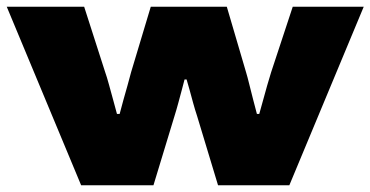

<svg xmlns="http://www.w3.org/2000/svg" viewBox="-20 -548 1096 568"><path d="M220 0 0 -528H229L291 -335Q296 -321 302 -299Q308 -277 314.5 -253.5Q321 -230 326 -211H334Q339 -231 345 -252Q351 -273 357 -294.5Q363 -316 368 -335L426 -528H651L708 -334Q712 -321 717.5 -298.5Q723 -276 729 -253Q735 -230 740 -211H747Q752 -228 758 -250.5Q764 -273 770.5 -295.5Q777 -318 782 -334L846 -528H1056L836 0H625L563 -205Q557 -223 551.5 -243Q546 -263 541 -281.5Q536 -300 532 -313H526Q523 -301 518 -282.5Q513 -264 507.5 -243.5Q502 -223 496 -204L434 0Z"/></svg>

Font: Archivo SemiBold SemiExpanded Black
Style: Regular
Weight: 900
Width: 6
Version: Version 2.001